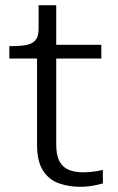

<svg xmlns="http://www.w3.org/2000/svg" viewBox="-20 -710 455 741"><path d="M16 -484V-532H27Q60 -532 82.5 -536.5Q105 -541 117 -555Q129 -569 129 -597L181 -537H371V-484ZM197 -152Q197 -111 209.5 -87.5Q222 -64 245.5 -54.5Q269 -45 301 -45Q326 -45 347.5 -48.5Q369 -52 377 -54V-2Q367 1 352.5 4Q338 7 322 9Q306 11 290 11Q246 11 207.5 -2.5Q169 -16 146 -51.5Q123 -87 123 -152V-522L129 -530V-690H197Z"/></svg>

Font: Roboto Serif Light
Style: Regular
Weight: 300
Designer: Greg Gazdowicz
Foundry: Commercial Type
Version: Version 1.008